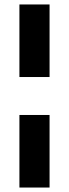

<svg xmlns="http://www.w3.org/2000/svg" viewBox="-20 -740 309 860"><path d="M67 -395V-720H202V-395ZM67 100V-225H202V100Z"/></svg>

Font: DM Sans 24pt
Style: Bold
Weight: 700
Designer: Colophon Foundry, Jonny Pinhorn
Foundry: Colophon Foundry
Version: Version 4.004;gftools[0.9.30]